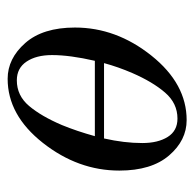

<svg xmlns="http://www.w3.org/2000/svg" viewBox="-23 -473 508 502"><g transform="rotate(90 231.0 -222.0)"><path d="M52 -164Q52 -272 125.5 -364Q199 -456 294 -456Q347 -456 386.5 -410Q426 -364 426 -280Q426 -172 353.5 -80Q281 12 186 12Q133 12 92.5 -34Q52 -80 52 -164ZM124 -104Q124 -63 141 -37.5Q158 -12 190 -12Q230 -12 257 -44Q284 -76 307 -130Q323 -169 336 -216H139Q124 -151 124 -104ZM145 -240H342Q354 -293 354 -340Q354 -381 338 -406.5Q322 -432 290 -432Q250 -432 222 -399.5Q194 -367 171 -314Q155 -277 145 -240Z"/></g></svg>

Font: Old Standard TT
Style: Italic
Weight: 400
Italic angle: -15.2°
Designer: Alexey Kryukov <alexios@thessalonica.org.ru>
Version: Version 2.2